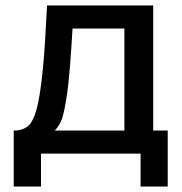

<svg xmlns="http://www.w3.org/2000/svg" viewBox="-20 -560 662 700"><path d="M30 120V-84Q74.5 -84 93.8 -113.8Q113 -143.5 124.5 -215Q131.5 -258.5 136.2 -307.5Q141 -356.5 144.5 -413.8Q148 -471 151.5 -540H538.5V-84H591.5V120H492.5V0H129.5V120ZM179.5 -84H433.5V-456H244.5Q242.5 -423 240.2 -388Q238 -353 235.2 -318.5Q232.5 -284 229 -252.5Q225.5 -221 221 -195.5Q215 -156 206.8 -129.5Q198.5 -103 179.5 -84Z"/></svg>

Font: Cns Manrope SemBd
Style: Regular
Weight: 600
Designer: Mikhail Sharanda
Foundry: Mikhail Sharanda
Version: Version 4.504